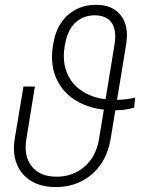

<svg xmlns="http://www.w3.org/2000/svg" viewBox="-20 -757 617 787"><path d="M534.2 -356.9 529.8 -315.9Q520 -313 507.6 -310.3Q495.1 -307.6 480.7 -306.4Q466.3 -305.2 450.2 -305.2Q363.8 -305.2 302.5 -338.4Q241.2 -371.6 212.9 -430.9Q184.6 -490.2 196.8 -568.4L197.8 -573.7Q205.6 -626 229.7 -662.4Q253.9 -698.7 291 -718Q328.1 -737.3 373.5 -737.3Q442.4 -737.3 475.8 -693.4Q509.3 -649.4 497.1 -575.2L433.6 -188.5Q423.3 -126.5 392.1 -82Q360.8 -37.6 313.5 -13.9Q266.1 9.8 208.5 9.8Q148.4 9.8 107.4 -15.4Q66.4 -40.5 48.6 -85.4Q30.8 -130.4 40.5 -189L76.2 -402.3H123L88.4 -189Q76.2 -117.7 109.9 -75.2Q143.6 -32.7 212.4 -32.7Q278.8 -32.7 326.7 -74.2Q374.5 -115.7 386.2 -188.5L449.2 -573.2Q459 -633.3 437.7 -663.6Q416.5 -693.8 368.2 -694.3Q320.3 -693.8 287.8 -663.1Q255.4 -632.3 245.6 -569.3L244.6 -563.5Q234.9 -500.5 257.3 -451.7Q279.8 -402.8 330.6 -375.2Q381.3 -347.7 454.6 -347.7Q466.3 -347.7 477.1 -348.4Q487.8 -349.1 498 -350.3Q508.3 -351.6 517.3 -353.3Q526.4 -355 534.2 -356.9Z"/></svg>

Font: Inter 24pt ExtraLight
Style: Italic
Weight: 250
Italic angle: -9.3988°
Version: Version 4.001;git-66647c0bb